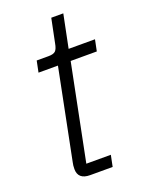

<svg xmlns="http://www.w3.org/2000/svg" viewBox="-128 -717 586 780"><g transform="rotate(-20 165.5 -327.5)"><path d="M221 0H124Q72 0 72 -45Q72 -61 75 -73L153 -463H69L79 -512H130Q152 -512 160.5 -520.5Q169 -529 173 -552L194 -655H246L217 -512H331L321 -463H208L125 -49H231Z"/></g></svg>

Font: IBM Plex Sans Light
Style: Italic
Weight: 300
Italic angle: -11.31°
Designer: Mike Abbink, Paul van der Laan, Pieter van Rosmalen
Foundry: Bold Monday
Version: Version 3.0